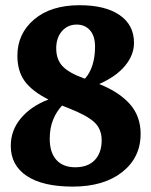

<svg xmlns="http://www.w3.org/2000/svg" viewBox="-20 -691 567 722"><path d="M20.5 -142.6Q20.5 -201.2 58.8 -246.6Q97.2 -292 162.1 -316.9Q100.6 -347.7 73 -385.7Q45.4 -423.8 45.4 -481.4Q45.4 -564.5 108.4 -617.9Q171.4 -671.4 279.3 -671.4Q376 -671.4 429.9 -634.3Q483.9 -597.2 483.9 -529.8Q483.9 -484.4 450.4 -443.8Q417 -403.3 353 -375Q427.2 -345.7 468 -300Q508.8 -254.4 508.8 -187.5Q508.8 -98.6 439.5 -43.9Q370.1 10.7 253.4 10.7Q141.1 10.7 80.8 -29.3Q20.5 -69.3 20.5 -142.6ZM213.4 -293.9Q193.4 -273.4 180.2 -241.9Q167 -210.4 167 -168.9Q167 -117.7 191.9 -89.8Q216.8 -62 263.2 -62Q310.5 -62 336.4 -89.1Q362.3 -116.2 362.3 -163.6Q362.3 -205.6 335 -231.2Q307.6 -256.8 239.3 -283.7ZM191.4 -509.3Q191.4 -466.3 216.3 -440.9Q241.2 -415.5 299.3 -395Q317.9 -415.5 327.6 -446Q337.4 -476.6 337.4 -515.1Q337.4 -555.7 318.4 -577.1Q299.3 -598.6 268.6 -598.6Q234.4 -598.6 212.9 -573.7Q191.4 -548.8 191.4 -509.3Z"/></svg>

Font: Noticia Text
Style: Bold
Weight: 700
Designer: JM Sole
Foundry: JM Sole
Version: Version 1.003